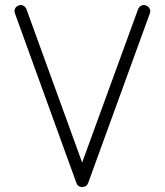

<svg xmlns="http://www.w3.org/2000/svg" viewBox="-20 -736 660 769"><path d="M309 13Q292 13 286 -3L40 -682Q36 -692 40 -701Q44 -710 54 -714Q64 -718 73 -713.5Q82 -709 86 -699L309 -85L533 -699Q537 -709 546 -713.5Q555 -718 565 -714Q575 -710 579.5 -701Q584 -692 580 -682L333 -3Q327 13 309 13Z"/></svg>

Font: Kurewa Gothic CJK TC Regular
Style: Regular
Weight: 400
Designer: Max Yao
Foundry: Max-Everyday
Version: Version 1.071; ttfautohint (v1.8.3)